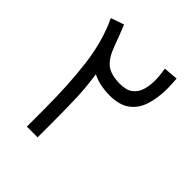

<svg xmlns="http://www.w3.org/2000/svg" viewBox="-180 -760 876 876"><g transform="rotate(45 258.0 -321.5)"><path d="M461.4 -638.2Q462.4 -622.6 463.4 -607.4Q464.4 -592.3 464.4 -577.6Q464.4 -516.6 449.5 -469Q434.6 -421.4 398.4 -394.3Q362.3 -367.2 297.9 -367.2Q272.5 -367.2 243.4 -372.6Q214.4 -377.9 187 -391.6Q198.2 -317.9 200.4 -245.4Q202.6 -172.9 202.6 -109.4V0H133.3V-110.8Q133.3 -272 117.2 -397.2Q101.1 -522.5 54.2 -621.1L117.7 -643.1Q128.4 -615.2 137 -594Q145.5 -572.8 155.8 -543.9Q177.2 -484.9 207.5 -461.4Q237.8 -438 296.9 -438Q337.4 -438 359.4 -455.3Q381.3 -472.7 389.9 -500.7Q398.4 -528.8 398.4 -561Q398.4 -580.6 396.2 -598.4Q394 -616.2 391.6 -632.3Z"/></g></svg>

Font: Vazirmatn UI NL Light
Style: Regular
Weight: 300
Designer: Saber Rastikerdar
Foundry: Saber Rastikerdar
Version: Version 33.003